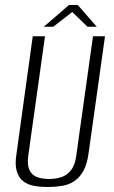

<svg xmlns="http://www.w3.org/2000/svg" viewBox="-20 -736 455 768"><path d="M172 12Q142 12 116.5 7.5Q91 3 73 -11Q55 -25 47 -51.5Q39 -78 46 -121L111 -591H160L93 -113Q88 -75 98.5 -54.5Q109 -34 130 -27Q151 -20 176 -20Q201 -20 224 -27Q247 -34 263.5 -54.5Q280 -75 285 -113L352 -591H400L334 -121Q328 -78 313 -51.5Q298 -25 276.5 -11Q255 3 228 7.5Q201 12 172 12ZM155 -629 256 -716H291L367 -629H330L269 -688L193 -629Z"/></svg>

Font: Alumni Sans Light
Style: Italic
Weight: 300
Italic angle: -8°
Version: Version 1.016